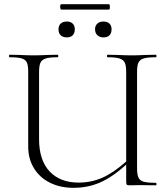

<svg xmlns="http://www.w3.org/2000/svg" viewBox="-20 -887 804 919"><path d="M726 0 649 -1 602 0Q590 0 587 -3Q584 -6 584 -19V-99Q519 -40 460 -14Q401 12 332 12Q269 12 220 -12Q171 -36 143 -81Q115 -126 115 -186V-544Q115 -574 108.5 -588Q102 -602 83.5 -607.5Q65 -613 26 -613Q23 -613 23 -619Q23 -625 26 -625L74 -624Q114 -622 140 -622Q168 -622 210 -624L256 -625Q259 -625 259 -619Q259 -613 256 -613Q217 -613 198.5 -607Q180 -601 173.5 -586.5Q167 -572 167 -542V-221Q167 -120 217.5 -66.5Q268 -13 356 -13Q416 -13 469 -36Q522 -59 584 -114V-542Q584 -572 577.5 -586.5Q571 -601 552.5 -607Q534 -613 495 -613Q492 -613 492 -619Q492 -625 495 -625L542 -624Q584 -622 611 -622Q636 -622 678 -624L726 -625Q729 -625 729 -619Q729 -613 726 -613Q687 -613 668.5 -607.5Q650 -602 643 -588Q636 -574 636 -544V-81Q636 -51 643 -36.5Q650 -22 668.5 -17Q687 -12 726 -12Q729 -12 729 -6Q729 0 726 0ZM268 -854Q268 -867 273 -867H501Q506 -867 506 -854Q506 -841 501 -841H273Q271 -841 269.5 -845Q268 -849 268 -854ZM260 -747Q260 -764 270.5 -774Q281 -784 300 -784Q318 -784 328 -774Q338 -764 338 -747Q338 -728 328 -718Q318 -708 300 -708Q281 -708 270.5 -718Q260 -728 260 -747ZM435 -747Q435 -764 446 -774Q457 -784 475 -784Q494 -784 504 -774Q514 -764 514 -747Q514 -728 504 -718Q494 -708 475 -708Q457 -708 446 -718.5Q435 -729 435 -747Z"/></svg>

Font: Cormorant Infant Light
Style: Regular
Weight: 300
Designer: Christian Thalmann (Catharsis Fonts)
Version: Version 3.000